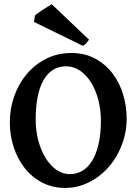

<svg xmlns="http://www.w3.org/2000/svg" viewBox="-20 -883 662 917"><path d="M461.9 -307.1Q461.9 -357.4 450 -404.3Q438 -451.2 416 -487.3Q394 -523.4 363.3 -544.9Q332.5 -566.4 294.9 -566.4Q259.8 -566.4 232.7 -549.1Q205.6 -531.7 187.3 -499.3Q168.9 -466.8 159.7 -419.7Q150.4 -372.6 150.4 -313Q150.4 -258.3 163.3 -210.4Q176.3 -162.6 198.5 -127.2Q220.7 -91.8 250.2 -71.5Q279.8 -51.3 313.5 -51.3Q345.7 -51.3 372.8 -66.9Q399.9 -82.5 419.7 -114.5Q439.5 -146.5 450.7 -194.6Q461.9 -242.7 461.9 -307.1ZM585 -315.9Q585 -271.5 574.2 -230Q563.5 -188.5 544.2 -151.6Q524.9 -114.7 498 -84.2Q471.2 -53.7 438.5 -31.7Q405.8 -9.8 368.7 2.4Q331.5 14.6 292 14.6Q230.5 14.6 181.2 -11.2Q131.8 -37.1 97.7 -80.6Q63.5 -124 45.2 -180.7Q26.9 -237.3 26.9 -298.8Q26.9 -365.2 48.6 -425.3Q70.3 -485.4 109.1 -530.8Q147.9 -576.2 201.9 -603Q255.9 -629.9 320.3 -629.9Q384.8 -629.9 434.1 -603.3Q483.4 -576.7 517.1 -532.7Q550.8 -488.8 567.9 -432.1Q585 -375.5 585 -315.9ZM405.3 -693.4Q398.4 -684.1 391.4 -676Q384.3 -668 376 -664.1L142.1 -778.3L147 -809.1Q150.4 -813 161.4 -820.8Q172.4 -828.6 185.3 -836.9Q198.2 -845.2 210 -852.5Q221.7 -859.9 227.1 -862.8Z"/></svg>

Font: Gentium Basic
Style: Bold
Weight: 700
Designer: J. Victor Gaultney and Annie Olsen
Foundry: SIL International
Version: Version 1.100